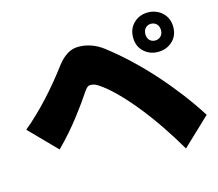

<svg xmlns="http://www.w3.org/2000/svg" viewBox="-105 -862 1150 1011"><g transform="rotate(-15 470.0 -357.0)"><path d="M780 -729Q803 -729 823 -721Q843 -713 858 -699Q873 -685 881.5 -665Q890 -645 890 -621Q890 -573 858 -543.5Q826 -514 780 -514Q734 -514 702.5 -543.5Q671 -573 671 -621Q671 -669 702.5 -699Q734 -729 780 -729ZM780 -576Q798 -576 810.5 -588Q823 -600 823 -621Q823 -643 810.5 -655Q798 -667 780 -667Q762 -667 750 -654.5Q738 -642 738 -621Q738 -600 750 -588Q762 -576 780 -576ZM2 -298Q71 -355 138 -428Q205 -501 263 -579Q287 -611 316 -630Q345 -649 379 -649Q451 -649 513 -602Q573 -556 632 -500.5Q691 -445 745.5 -384Q800 -323 849.5 -258Q899 -193 940 -128L789 15Q747 -57 701.5 -124Q656 -191 609.5 -248.5Q563 -306 517.5 -351.5Q472 -397 431 -424Q417 -433 407.5 -435.5Q398 -438 389 -438Q378 -438 370 -430.5Q362 -423 354 -411Q339 -388 317.5 -358Q296 -328 269.5 -293.5Q243 -259 211.5 -223Q180 -187 145 -152Z"/></g></svg>

Font: OA Gothic ExtraBold
Style: Regular
Weight: 800
Designer: Choi Chi-young, Lee Jaesang, Lee Juhyun, Han Dohee
Foundry: DDUNGSANG CORP.
Version: Version 1.000;Build 20210203